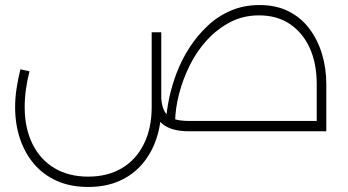

<svg xmlns="http://www.w3.org/2000/svg" viewBox="-20 -521 1382 762"><path d="M730 0Q661 0 625.5 -28.5Q590 -57 583 -118L620 -132Q622 -98 633.5 -78Q645 -58 668.5 -49.5Q692 -41 730 -41H1275V0ZM1237 0V-187Q1237 -270 1209 -331Q1181 -392 1130 -426Q1079 -460 1008 -460Q945 -460 893.5 -433Q842 -406 801.5 -362Q761 -318 733.5 -262.5Q706 -207 691 -149.5Q676 -92 675 -40H639Q641 -82 651.5 -132Q662 -182 682 -234Q702 -286 733 -333.5Q764 -381 804.5 -419Q845 -457 896.5 -479Q948 -501 1010 -501Q1076 -501 1125.5 -476Q1175 -451 1208 -407Q1241 -363 1258 -306.5Q1275 -250 1275 -187V0ZM330 221Q260 221 206 197Q152 173 115 129.5Q78 86 59 28.5Q40 -29 40 -96Q40 -133 46 -171.5Q52 -210 61 -246L97 -238Q88 -203 83 -167Q78 -131 78 -96Q78 -12 109 50.5Q140 113 196.5 146.5Q253 180 330 180Q407 180 463.5 146.5Q520 113 551 50.5Q582 -12 582 -96V-393H620V-96Q620 -29 601 28.5Q582 86 545 129.5Q508 173 454 197Q400 221 330 221Z"/></svg>

Font: Alexandria ExtraLight
Style: Regular
Weight: 250
Designer: Mohamed Gaber
Foundry: Kief Type Foundry
Version: Version 5.100